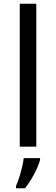

<svg xmlns="http://www.w3.org/2000/svg" viewBox="-20 -780 298 1021"><path d="M173 0H85V-760H173ZM193 70Q189 88 176.5 115.5Q164 143 147.5 171Q131 199 113 221H65V209Q73 192 81.5 165.5Q90 139 97 110.5Q104 82 106 61H193Z"/></svg>

Font: Noto Sans Hatran
Style: Regular
Weight: 400
Designer: Monotype Design Team
Foundry: Monotype Imaging Inc.
Version: Version 2.001; ttfautohint (v1.8.4.7-5d5b)